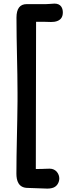

<svg xmlns="http://www.w3.org/2000/svg" viewBox="-20 -911 454 1086"><path d="M72.8 71.3C72.8 109.4 83.5 151.9 137.2 151.9C227.1 155.3 240.2 155.8 248 155.8C257.8 155.8 266.1 154.8 273.9 152.8C304.2 146 315.4 118.2 315.4 98.1C315.4 74.7 297.9 43 261.2 43L231.4 43.9C223.1 44.4 215.3 44.9 182.6 44.9L184.1 -787.6H232.9C250.5 -787.6 259.8 -786.6 269 -786.6C287.1 -786.6 335.4 -788.6 335.4 -840.3C335.4 -863.8 325.7 -890.6 288.1 -890.6C270.5 -890.1 255.4 -887.7 240.2 -887.7H130.9C92.3 -887.7 73.2 -861.8 73.2 -811.5C73.2 -659.7 79.1 -523.9 79.1 -388.2V-338.4C78.1 -198.2 72.8 -63.5 72.8 71.3Z"/></svg>

Font: Autour One
Style: Regular
Weight: 400
Designer: Eben Sorkin
Foundry: Eben Sorkin
Version: Version 1.002